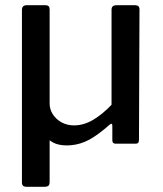

<svg xmlns="http://www.w3.org/2000/svg" viewBox="-20 -550 623 735"><path d="M263 -70Q301 -70 337 -91.5Q373 -113 407 -149V-513Q407 -530 426 -530H498Q514 -530 514 -514L512 -14Q512 0 500 0H422Q410 0 410 -13V-69Q410 -75 407.5 -76Q405 -77 400 -73Q356 -34 322 -15.5Q288 3 251 6Q225 8 205 3.5Q185 -1 170 -13V146Q170 157 165.5 161Q161 165 149 165H81Q64 165 64 149V-512Q64 -530 82 -530H155Q170 -530 170 -514V-154Q170 -131 182.5 -112Q195 -93 216 -81.5Q237 -70 263 -70Z"/></svg>

Font: Libre Franklin Medium
Style: Regular
Weight: 500
Designer: Pablo Impallari, Rodrigo Fuenzalida, Nhung Nguyen
Foundry: Impallari Type
Version: Version 3.000